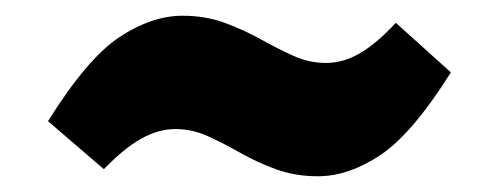

<svg xmlns="http://www.w3.org/2000/svg" viewBox="-20 -481 609 244"><path d="M384 -257Q355 -257 330.5 -266Q306 -275 285 -287Q264 -299 244 -308Q224 -317 203 -317Q181 -317 159 -304.5Q137 -292 112 -266L41 -327Q91 -407 132 -434Q173 -461 212 -461Q241 -461 265.5 -452Q290 -443 311.5 -431Q333 -419 353 -410Q373 -401 394 -401Q417 -401 438.5 -414Q460 -427 483 -452L553 -389Q504 -311 463.5 -284Q423 -257 384 -257Z"/></svg>

Font: Bitter Thin Black
Style: Italic
Weight: 900
Italic angle: -9°
Version: Version 3.020